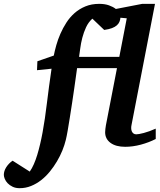

<svg xmlns="http://www.w3.org/2000/svg" viewBox="-150 -757 838 1006"><path d="M481 -664.1Q480 -652.8 475.8 -642.8Q471.7 -632.8 462.2 -624.3Q452.6 -615.7 436.5 -609.6Q420.4 -603.5 396 -600.1L334 -659.2Q313.5 -641.1 301 -614.3Q288.6 -587.4 281.2 -558.8Q273.9 -530.3 270.5 -503.7Q267.1 -477.1 264.2 -459H475.1L514.2 -661.1ZM666 -28.8Q629.9 -10.3 587.6 1Q545.4 12.2 505.9 12.2Q457 12.2 429 -8.5Q400.9 -29.3 400.9 -64Q400.9 -72.3 402.1 -81.3Q403.3 -90.3 404.8 -100.1L462.9 -399.9H253.9Q252 -385.7 248 -357.7Q244.1 -329.6 239 -293.7Q233.9 -257.8 227.8 -217.8Q221.7 -177.7 215.8 -140.6Q210 -103.5 204.6 -72.5Q199.2 -41.5 194.8 -23.9Q188.5 2.4 176.8 31.5Q165 60.5 148.4 88.6Q131.8 116.7 111.1 142.1Q90.3 167.5 65.7 186.8Q41 206.1 12.7 217.5Q-15.6 229 -46.9 229Q-68.4 229 -84 221.4Q-99.6 213.9 -109.9 203.1Q-120.1 192.4 -125 180.2Q-129.9 168 -129.9 159.2Q-129.9 139.2 -117.2 119.1Q-104.5 99.1 -84 85L5.9 142.1Q17.6 125.5 27.3 103.3Q37.1 81.1 45.2 54.4Q53.2 27.8 60.3 -2.2Q67.4 -32.2 73.2 -64Q85.9 -133.3 95.9 -217.3Q106 -301.3 120.1 -397L43.9 -389.2L45.9 -436L131.8 -465.8Q136.7 -490.7 145 -520.3Q153.3 -549.8 166.5 -580.1Q179.7 -610.4 197.8 -638.4Q215.8 -666.5 240.7 -688.5Q265.6 -710.4 297.6 -723.6Q329.6 -736.8 370.1 -736.8Q399.4 -736.8 421.1 -729Q442.9 -721.2 457 -710L595.2 -736.8H662.1L539.1 -102.1Q537.1 -93.3 537.4 -84.7Q537.6 -76.2 540.5 -69.1Q543.5 -62 549.3 -57.6Q555.2 -53.2 564 -53.2Q576.2 -53.2 603.5 -60.3Q630.9 -67.4 666 -83Z"/></svg>

Font: Charis SIL
Style: Bold Italic
Weight: 700
Italic angle: -11°
Foundry: SIL International
Version: Version 4.112